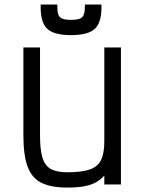

<svg xmlns="http://www.w3.org/2000/svg" viewBox="-20 -832 640 866"><path d="M283 14Q209 14 165.8 -8Q122.5 -30 104 -81.8Q85.5 -133.5 85.5 -221.5V-618H160.5V-221.5Q160.5 -157 171.5 -120.8Q182.5 -84.5 209.2 -69.8Q236 -55 283 -55Q348.5 -55 384.8 -67.5Q421 -80 435.8 -110.2Q450.5 -140.5 450.5 -194.5V-618H525.5V0H450.5V-40Q432.5 -20 410 -8.2Q387.5 3.5 356.8 8.8Q326 14 283 14ZM299.5 -673.5Q221 -673.5 191 -704.2Q161 -735 163.5 -811.5H238.5Q238 -783.5 242.2 -768.8Q246.5 -754 260 -748.2Q273.5 -742.5 299.5 -742.5Q327 -742.5 340.8 -748.2Q354.5 -754 359 -769Q363.5 -784 363 -811.5H437.5Q440 -735 410 -704.2Q380 -673.5 299.5 -673.5Z"/></svg>

Font: Victor Mono Thin
Style: Regular
Weight: 100
Monospace: yes
Designer: Rune Bjørnerås
Version: Version 1.561;gftools[0.9.30]